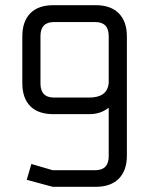

<svg xmlns="http://www.w3.org/2000/svg" viewBox="-20 -720 580 740"><path d="M349 0H183L83 -27L101 -88L183 -64H347Q399 -64 399 -118V-305Q368 -280 324 -280H186Q127 -280 96.5 -311Q66 -342 66 -400V-580Q66 -637 96.5 -668.5Q127 -700 186 -700H349Q407 -700 438 -668.5Q469 -637 469 -580V-120Q469 -63 438 -31.5Q407 0 349 0ZM347 -635H188Q136 -635 136 -581V-398Q136 -344 188 -344H324Q393 -344 399 -399V-581Q399 -635 347 -635Z"/></svg>

Font: Strong
Style: Regular
Weight: 400
Designer: Roman Shchyukin (Gaslight Type Foundry)
Foundry: Cyreal (www.cyreal.org)
Version: Version 1.001